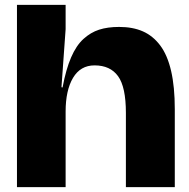

<svg xmlns="http://www.w3.org/2000/svg" viewBox="-20 -770 779 790"><path d="M699.2 0H498V-305.2Q498 -412.1 465.8 -456.5Q433.6 -501 369.1 -501Q311 -501 280.5 -449.7Q250 -398.4 250 -311V0H49.8V-750H250V-649.9L232.9 -411.1L237.8 -410.2V-412.1Q251.5 -484.9 272.5 -533.7Q293.5 -582.5 323.2 -609.6Q353 -636.7 387.9 -647.9Q422.9 -659.2 470.2 -659.2Q526.4 -659.2 567.9 -640.9Q609.4 -622.6 639.2 -583Q668.9 -543.5 684.1 -478Q699.2 -412.6 699.2 -320.8Z"/></svg>

Font: Mayenne Sans Regular
Style: Regular
Weight: 600
Width: 6
Designer: Jérémy Landes — Studio Triple
Foundry: Jérémy Landes — Studio Triple
Version: Version 1.001;hotconv 1.0.109;makeotfexe 2.5.65596